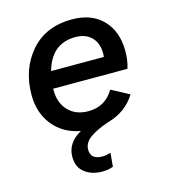

<svg xmlns="http://www.w3.org/2000/svg" viewBox="-108 -596 792 896"><g transform="rotate(-15 287.5 -147.5)"><path d="M513 -219H154V-212Q154 -150 190 -112.5Q226 -75 286 -75Q369 -75 410 -146L496 -100Q450 -26 362 -2Q303 18 270.5 41.5Q238 65 238 99Q238 146 296 146Q312 146 335 139L329 205Q305 214 276 214Q226 214 192 188Q158 162 158 112Q158 44 228 5Q145 -10 97 -70Q49 -130 49 -216Q49 -341 122 -425Q195 -509 321 -509Q417 -509 471 -452.5Q525 -396 525 -302Q525 -256 513 -219ZM316 -425Q201 -425 166 -301H421Q422 -307 422 -318Q422 -368 393.5 -396.5Q365 -425 316 -425Z"/></g></svg>

Font: Elaine Sans Medium
Style: Italic
Weight: 500
Italic angle: -13°
Designer: Wei Huang
Foundry: Wei Huang
Version: Version 2.001;December 24, 2019;FontCreator 12.0.0.2547 64-b